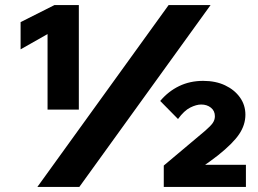

<svg xmlns="http://www.w3.org/2000/svg" viewBox="-20 -735 1013 755"><path d="M292 0H127L643 -715H808ZM947 0H624V-84L787 -221Q809 -240 817 -252Q825 -264 825 -278Q825 -299 809.5 -311.5Q794 -324 771 -324Q752 -324 728 -312Q704 -300 680 -267L610 -338Q642 -376 684.5 -396.5Q727 -417 779 -417Q828 -417 865 -399.5Q902 -382 923.5 -352Q945 -322 945 -284Q945 -244 920.5 -207.5Q896 -171 837 -124Q823 -113 805 -100Q787 -87 771 -76L767 -87H947ZM194 -715H290V-304H167V-601L61 -541V-648Z"/></svg>

Font: Wix Madefor Display ExtraBold
Style: Regular
Weight: 800
Designer: Dalton Maag Ltd
Foundry: Dalton Maag Ltd
Version: Version 3.100